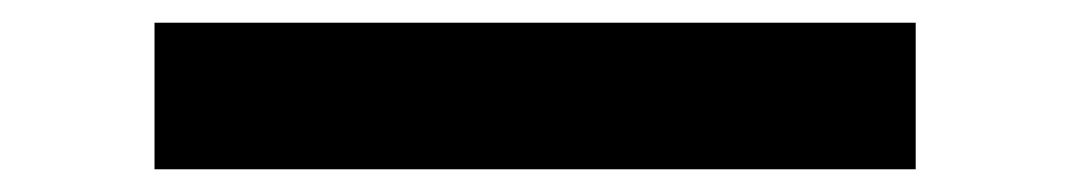

<svg xmlns="http://www.w3.org/2000/svg" viewBox="-20 33 942 169"><path d="M116 182V53H786V182Z"/></svg>

Font: Lexend Zetta SemiBold
Style: Regular
Weight: 600
Designer: Bonnie Shaver-Troup, Thomas Jockin
Foundry: Lexend
Version: Version 1.007